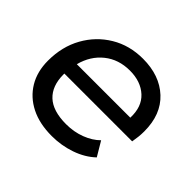

<svg xmlns="http://www.w3.org/2000/svg" viewBox="-130 -700 871 871"><g transform="rotate(45 305.5 -264.5)"><path d="M292 6Q213 6 156.5 -22.5Q100 -51 69 -102.5Q38 -154 38 -224Q38 -314 77 -384Q116 -454 183.5 -494.5Q251 -535 337 -535Q444 -535 509 -474.5Q574 -414 574 -306Q574 -287 572 -269.5Q570 -252 567 -235H132Q132 -232 132 -229Q132 -156 173.5 -117Q215 -78 300 -78Q350 -78 393 -94.5Q436 -111 464 -139L505 -70Q466 -33 409.5 -13.5Q353 6 292 6ZM142 -305H485Q488 -377 445.5 -416Q403 -455 333 -455Q261 -455 210.5 -414.5Q160 -374 142 -305Z"/></g></svg>

Font: Montserrat Medium
Style: Italic
Weight: 500
Italic angle: -11.3°
Designer: Julieta Ulanovsky
Foundry: Julieta Ulanovsky
Version: Version 9.000; ttfautohint (v1.8.4.7-5d5b)